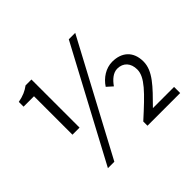

<svg xmlns="http://www.w3.org/2000/svg" viewBox="-165 -979 1225 1225"><g transform="rotate(-45 447.5 -366.0)"><path d="M167 -298H231V-732H178C148 -710 120 -697 73 -688V-645H167ZM176 13H234L639 -745H581ZM546 0H841V-55H650C748 -154 818 -223 818 -308C818 -400 760 -448 676 -448C618 -448 565 -413 533 -364L572 -329C597 -365 630 -394 667 -394C721 -394 754 -357 754 -300C754 -231 684 -163 546 -38Z"/></g></svg>

Font: Noto Sans JP DemiLight
Style: Regular
Weight: 350
Designer: Ryoko NISHIZUKA 西塚涼子 (kana, bopomofo & ideographs); Paul D. Hunt (Latin, Greek & Cyrillic); Sandoll Communications 산돌커뮤니
Foundry: Adobe
Version: Version 2.004;hotconv 1.0.118;makeotfexe 2.5.65603